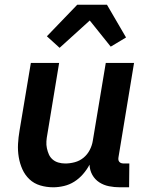

<svg xmlns="http://www.w3.org/2000/svg" viewBox="-20 -787 640 815"><path d="M206 8Q177 8 150.5 0Q124 -8 105 -26Q86 -44 75 -68.5Q64 -93 59.5 -120.5Q55 -148 56.5 -176Q58 -204 63 -233L111 -520H231L181 -217Q178 -202 177 -187Q176 -172 179 -158Q182 -144 187.5 -131.5Q193 -119 203.5 -110Q214 -101 228 -97Q242 -93 257 -93Q277 -93 297.5 -98.5Q318 -104 334.5 -117.5Q351 -131 361 -150.5Q371 -170 374 -190L429 -520H549L483 -120Q482 -115 482.5 -109.5Q483 -104 486.5 -100Q490 -96 495 -94.5Q500 -93 506 -93H529L528 8H489Q465 8 442.5 3.5Q420 -1 401.5 -13Q383 -25 372 -44.5Q361 -64 360 -88Q349 -67 332.5 -48Q316 -29 295.5 -16Q275 -3 251.5 2.5Q228 8 206 8ZM233 -584 179 -633 308 -767H434L515 -628L450 -589L361 -700Z"/></svg>

Font: Iosevka Extended
Style: Bold Italic
Weight: 700
Width: 7
Italic angle: -9°
Monospace: yes
Designer: Belleve Invis
Foundry: Belleve Invis
Version: Version 32.5.0; ttfautohint (v1.8.4)